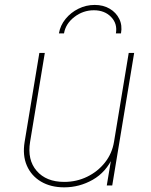

<svg xmlns="http://www.w3.org/2000/svg" viewBox="-20 -764 624 791"><path d="M244.6 7.8Q189 7.8 148.9 -15.9Q108.9 -39.6 90.6 -81.8Q72.3 -124 81.5 -179.7L142.1 -545.9H164.6L104 -179.7Q91.8 -105.5 131.1 -60.1Q170.4 -14.6 244.6 -14.6Q295.4 -14.6 339.1 -35.9Q382.8 -57.1 412.4 -94.5Q441.9 -131.8 449.7 -179.7L510.3 -545.9H532.7L442.4 0H419.9L439.5 -117.2H445.3Q417 -54.7 362.1 -23.4Q307.1 7.8 244.6 7.8ZM370.1 -743.7Q405.8 -743.7 432.1 -728Q458.5 -712.4 471.4 -686Q484.4 -659.7 478.5 -626.5H457.5Q464.4 -666.5 437.7 -694.1Q411.1 -721.7 366.7 -721.7Q322.3 -721.7 286.4 -694.1Q250.5 -666.5 243.7 -626.5H222.7Q228.5 -659.7 250 -686Q271.5 -712.4 303 -728Q334.5 -743.7 370.1 -743.7Z"/></svg>

Font: Inter Thin
Style: Italic
Weight: 250
Italic angle: -9.3988°
Designer: Rasmus Andersson
Foundry: rsms
Version: Version 4.001;git-66647c0bb